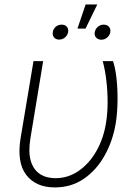

<svg xmlns="http://www.w3.org/2000/svg" viewBox="-20 -815 611 845"><path d="M127.4 -545.9H169.9L113.8 -206.1Q104 -145.5 115.5 -106.9Q127 -68.4 154.8 -49.8Q182.6 -31.2 222.2 -30.8Q278.8 -30.3 325.7 -62.5Q372.6 -94.7 404.3 -150.4Q436 -206.1 446.8 -275.4Q453.6 -317.9 453.6 -366Q453.6 -414.1 448 -460.9Q442.4 -507.8 432.1 -545.9H477.5Q487.8 -515.1 492.9 -468.5Q498 -421.9 497.3 -370.6Q496.6 -319.3 489.7 -273.9Q476.6 -194.8 440.4 -130.4Q404.3 -65.9 348.9 -28.1Q293.5 9.8 221.2 9.8Q137.7 9.8 95.5 -45.2Q53.2 -100.1 70.8 -208ZM320.8 -689 356.9 -795.4H408.2L356.4 -689ZM212.4 -673.8Q214.4 -687.5 225.1 -697Q235.8 -706.5 251.5 -706.5Q266.6 -706.5 274.4 -697Q282.2 -687.5 279.8 -673.8Q277.3 -660.2 266.6 -650.6Q255.9 -641.1 240.2 -640.6Q225.1 -641.1 217.5 -650.6Q210 -660.2 212.4 -673.8ZM397 -673.3Q399.4 -687 410.4 -696.8Q421.4 -706.5 436 -706.5Q452.1 -706.5 460 -696.8Q467.8 -687 465.3 -673.3Q462.9 -659.7 452.1 -650.1Q441.4 -640.6 426.3 -640.1Q410.6 -640.6 402.6 -650.1Q394.5 -659.7 397 -673.3Z"/></svg>

Font: Inter Tight ExtraLight
Style: Italic
Weight: 250
Italic angle: -9.39999°
Designer: Rasmus Andersson
Foundry: rsms
Version: Version 3.004